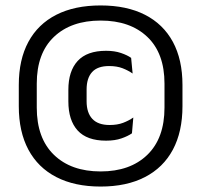

<svg xmlns="http://www.w3.org/2000/svg" viewBox="-20 -672 739 705"><path d="M349.5 13Q254 13 186.8 -21.8Q119.5 -56.5 84.2 -122.5Q49 -188.5 49 -282V-360Q49 -453 84.2 -518.2Q119.5 -583.5 186.8 -617.8Q254 -652 349.5 -652Q445 -652 512.2 -617.8Q579.5 -583.5 614.8 -518.2Q650 -453 650 -360V-282Q650 -188.5 614.8 -122.5Q579.5 -56.5 512.2 -21.8Q445 13 349.5 13ZM369.5 -155.5Q299 -155.5 265 -193Q231 -230.5 231 -300V-342Q231 -411 265.2 -448.2Q299.5 -485.5 369.5 -485.5Q400.5 -485.5 424 -477.5Q447.5 -469.5 461.5 -459.5L467 -402Q450.5 -413.5 429.8 -421.5Q409 -429.5 380.5 -429.5Q338 -429.5 318 -407.2Q298 -385 298 -343.5V-300Q298 -258 319 -235.5Q340 -213 382.5 -213Q411 -213 432 -221Q453 -229 469.5 -240.5L464.5 -182.5Q449.5 -172 425.8 -163.8Q402 -155.5 369.5 -155.5ZM349.5 -42.5Q458 -42.5 521 -103.5Q584 -164.5 584 -277V-365Q584 -476.5 521 -536.5Q458 -596.5 349.5 -596.5Q241 -596.5 178 -536.5Q115 -476.5 115 -365V-277Q115 -164.5 178 -103.5Q241 -42.5 349.5 -42.5Z"/></svg>

Font: Anek Malayalam Medium Medium
Style: Regular
Weight: 500
Version: Version 1.003